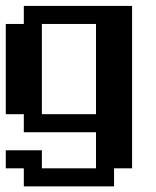

<svg xmlns="http://www.w3.org/2000/svg" viewBox="-20 -458 540 665"><path d="M0 -375H62.5V-437.5H437.5V125H375V187.5H62.5V125H0V62.5H125V125H312.5V0H62.5V-62.5H0ZM125 -375V-62.5H312.5V-375Z"/></svg>

Font: NeoDunggeunmo Code
Style: Regular
Weight: 400
Monospace: yes
Version: Version 1.600